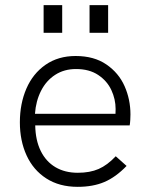

<svg xmlns="http://www.w3.org/2000/svg" viewBox="-20 -717 580 744"><path d="M57 -243Q57 -315 82.2 -373.5Q107.5 -432 156.5 -466Q205.5 -500 273 -500Q344.5 -500 392.2 -467.2Q440 -434.5 462.8 -383Q485.5 -331.5 485.5 -273.5Q485.5 -265 484.8 -252Q484 -239 482.5 -231H116.5Q117.5 -173.5 137.8 -132.2Q158 -91 194.8 -69.2Q231.5 -47.5 281.5 -47.5Q328.5 -47.5 362.2 -62.2Q396 -77 428.5 -111.5L470.5 -74Q428.5 -30.5 384.5 -11.8Q340.5 7 281 7Q210 7 159.5 -25.5Q109 -58 83 -114.8Q57 -171.5 57 -243ZM427.5 -276Q428 -282 428 -294.5Q428 -332.5 411.5 -368Q395 -403.5 360.5 -426.5Q326 -449.5 274.5 -449.5Q228.5 -449.5 193.8 -427Q159 -404.5 139 -365Q119 -325.5 115.5 -276ZM327 -697H399V-590H327ZM149 -697H221V-590H149Z"/></svg>

Font: HK Grotesk Light
Style: Regular
Weight: 300
Designer: Alfredo Marco Pradil
Foundry: Hanken Design Co.
Version: Version 3.001